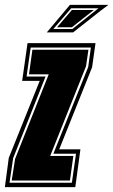

<svg xmlns="http://www.w3.org/2000/svg" viewBox="-53 -768 465 788"><path d="M-33 0 -17 -120 110 -436H38L60 -591H339L325 -492L190 -155H277L256 0ZM-14 -18H242L259 -137H166L309 -493L320 -573H73L56 -454H134L1 -119ZM-5 -27 9 -116 147 -463H66L80 -564H310L300 -496L153 -128H248L234 -27ZM139 -635 234 -748H392L360 -724L247 -635ZM166 -649H244L351 -734H239ZM181 -656 242 -727H332L242 -656Z"/></svg>

Font: Alumni Sans Collegiate One
Style: Italic
Weight: 400
Italic angle: -8°
Designer: Robert E. Leuschke
Foundry: Robert E. Leuschke
Version: Version 1.100